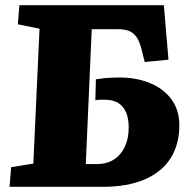

<svg xmlns="http://www.w3.org/2000/svg" viewBox="-20 -723 730 743"><path d="M23 -76 109 -90 133 -612 49 -629 55 -703H614L632 -492L540 -483L528 -531Q520 -563 508 -580Q496 -597 478.5 -603.5Q461 -610 435 -610H335L312 -88H353Q393 -88 420.5 -105.5Q448 -123 463 -155Q478 -187 478 -230Q478 -267 466.5 -291Q455 -315 435 -326Q415 -337 388 -337Q377 -337 367 -337Q357 -337 349 -335L351 -416Q369 -419 384 -420.5Q399 -422 413.5 -422.5Q428 -423 443 -423Q508 -423 560.5 -401.5Q613 -380 643.5 -338.5Q674 -297 674 -238Q674 -164 640 -110.5Q606 -57 539.5 -28.5Q473 0 376 0H17Z"/></svg>

Font: Literata 18pt ExtraBold
Style: Italic
Weight: 800
Italic angle: -2°
Designer: Latin by Veronika Burian and Jose Scaglione. Greek by Irene Vlachou. Cyrillic by Vera Evstafieva
Foundry: TypeTogether
Version: Version 3.103;gftools[0.9.29]